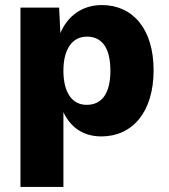

<svg xmlns="http://www.w3.org/2000/svg" viewBox="-20 -530 667 760"><path d="M61 210H231V-86C258 -28 308 10 381 10C504 10 588 -86 588 -252C588 -415 506 -510 383 -510C305 -510 247 -466 219 -399L214 -500H61ZM323 -115C264 -115 231 -166 231 -250C231 -337 267 -385 324 -385C382 -385 417 -343 417 -250C417 -157 381 -115 323 -115Z"/></svg>

Font: Work Sans
Style: Bold
Weight: 700
Designer: Wei Huang
Foundry: Wei Huang
Version: Version 2.012